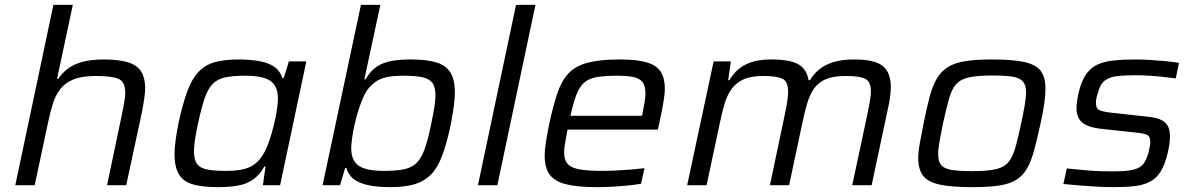

<svg xmlns="http://www.w3.org/2000/svg" viewBox="-20 -763 4917 791"><path d="M43 0 200 -743H280L215 -438H220Q235 -461 258 -479Q281 -497 317 -507.5Q353 -518 407 -518Q473 -518 510 -505.5Q547 -493 562.5 -467Q578 -441 578 -400Q578 -382 574.5 -358Q571 -334 566 -307L500 0H421L483 -295Q488 -319 492 -342Q496 -365 496 -380Q496 -426 468.5 -438Q441 -450 375 -450Q317 -450 282 -435.5Q247 -421 227.5 -395Q208 -369 197.5 -335Q187 -301 179 -263L123 0Z M879 8Q814 8 774.5 -3.5Q735 -15 717 -45Q699 -75 699 -128Q699 -153 703.5 -185.5Q708 -218 716 -259Q733 -336 751.5 -386.5Q770 -437 797 -466Q824 -495 863.5 -506.5Q903 -518 962 -518Q1012 -518 1049.5 -511Q1087 -504 1110.5 -487.5Q1134 -471 1143 -442H1149L1170 -510H1242L1134 0H1063L1074 -77H1069Q1049 -41 1021.5 -22.5Q994 -4 958.5 2Q923 8 879 8ZM911 -59Q954 -59 981.5 -65.5Q1009 -72 1028 -86Q1047 -100 1061 -122Q1072 -138 1081.5 -162Q1091 -186 1099 -213.5Q1107 -241 1113 -268.5Q1119 -296 1122 -319Q1125 -342 1125 -356Q1125 -408 1094.5 -429.5Q1064 -451 991 -451Q941 -451 909 -444.5Q877 -438 857 -418Q837 -398 823.5 -359Q810 -320 796 -255Q788 -218 783.5 -189Q779 -160 779 -139Q779 -105 792 -87.5Q805 -70 834 -64.5Q863 -59 911 -59Z M1588 8Q1540 8 1502.5 1Q1465 -6 1440.5 -23Q1416 -40 1407 -71H1402L1381 0H1309L1467 -743H1547L1481 -436H1486Q1506 -471 1532.5 -488.5Q1559 -506 1594 -512Q1629 -518 1673 -518Q1738 -518 1777.5 -506Q1817 -494 1835.5 -464.5Q1854 -435 1854 -382Q1854 -357 1849.5 -324.5Q1845 -292 1837 -250Q1821 -173 1802 -122.5Q1783 -72 1755.5 -44Q1728 -16 1688 -4Q1648 8 1588 8ZM1561 -59Q1612 -59 1644 -65.5Q1676 -72 1696 -91.5Q1716 -111 1730 -150.5Q1744 -190 1757 -255Q1765 -293 1769.5 -321.5Q1774 -350 1774 -370Q1774 -405 1761 -422Q1748 -439 1719 -445Q1690 -451 1641 -451Q1599 -451 1572 -445Q1545 -439 1526.5 -425.5Q1508 -412 1492 -391Q1482 -376 1472 -351.5Q1462 -327 1453.5 -298.5Q1445 -270 1439 -241.5Q1433 -213 1430 -189.5Q1427 -166 1427 -153Q1427 -101 1458 -80Q1489 -59 1561 -59Z M1949 0 2106 -743H2186L2029 0Z M2440 8Q2359 8 2311.5 -4Q2264 -16 2244 -44.5Q2224 -73 2224 -121Q2224 -147 2229.5 -180.5Q2235 -214 2243 -254Q2259 -328 2276 -378.5Q2293 -429 2321.5 -460Q2350 -491 2400.5 -504.5Q2451 -518 2532 -518Q2604 -518 2644.5 -506Q2685 -494 2702 -467.5Q2719 -441 2719 -398Q2719 -383 2716 -361Q2713 -339 2708 -312.5Q2703 -286 2696 -255L2690 -229H2318Q2313 -200 2308.5 -176.5Q2304 -153 2304 -135Q2304 -105 2318 -88.5Q2332 -72 2366 -65.5Q2400 -59 2460 -59Q2486 -59 2517 -60.5Q2548 -62 2579 -64.5Q2610 -67 2635 -70L2621 -6Q2599 -2 2568.5 1Q2538 4 2504.5 6Q2471 8 2440 8ZM2330 -286H2625L2628 -301Q2633 -326 2636 -344.5Q2639 -363 2639 -378Q2639 -410 2626.5 -425.5Q2614 -441 2588 -446Q2562 -451 2521 -451Q2469 -451 2436.5 -445Q2404 -439 2385 -421Q2366 -403 2354 -371Q2342 -339 2330 -286Z M2811 0 2920 -510H2991L2980 -433H2985Q3000 -458 3021.5 -477Q3043 -496 3076 -507Q3109 -518 3157 -518Q3236 -518 3270 -497.5Q3304 -477 3311 -433H3317Q3332 -458 3355 -477Q3378 -496 3413 -507Q3448 -518 3498 -518Q3585 -518 3617.5 -490.5Q3650 -463 3650 -405Q3650 -386 3646.5 -360.5Q3643 -335 3636 -306L3571 0H3491L3554 -295Q3560 -324 3564 -347Q3568 -370 3568 -386Q3568 -427 3544.5 -438.5Q3521 -450 3465 -450Q3414 -450 3383 -437Q3352 -424 3334.5 -399.5Q3317 -375 3306.5 -340.5Q3296 -306 3287 -263L3231 0H3152L3214 -295Q3220 -324 3223.5 -347Q3227 -370 3227 -386Q3227 -427 3203.5 -438.5Q3180 -450 3124 -450Q3073 -450 3042 -435.5Q3011 -421 2993 -395Q2975 -369 2965 -335.5Q2955 -302 2947 -263L2891 0Z M3986 8Q3900 8 3851.5 -2.5Q3803 -13 3783 -39Q3763 -65 3763 -112Q3763 -138 3769.5 -173Q3776 -208 3785 -255Q3798 -319 3810 -364.5Q3822 -410 3840 -440Q3858 -470 3885.5 -487Q3913 -504 3957 -511Q4001 -518 4067 -518Q4152 -518 4200 -507.5Q4248 -497 4267.5 -471Q4287 -445 4287 -398Q4287 -371 4282 -335.5Q4277 -300 4267 -255Q4253 -190 4240.5 -144Q4228 -98 4211 -68.5Q4194 -39 4166.5 -22Q4139 -5 4095.5 1.5Q4052 8 3986 8ZM3984 -58Q4032 -58 4064 -62.5Q4096 -67 4115 -78.5Q4134 -90 4146 -112Q4158 -134 4167 -169Q4176 -204 4187 -255Q4196 -297 4201.5 -329Q4207 -361 4207 -383Q4207 -412 4194.5 -427Q4182 -442 4152 -447Q4122 -452 4069 -452Q4008 -452 3973 -444.5Q3938 -437 3919.5 -416.5Q3901 -396 3890 -357Q3879 -318 3865 -255Q3856 -211 3850.5 -179.5Q3845 -148 3845 -126Q3845 -98 3857.5 -83Q3870 -68 3900.5 -63Q3931 -58 3984 -58Z M4570 8Q4538 8 4500.5 6Q4463 4 4426.5 1Q4390 -2 4361 -5L4375 -69Q4407 -66 4432 -63.5Q4457 -61 4478 -59.5Q4499 -58 4520 -57.5Q4541 -57 4566 -57Q4621 -57 4649.5 -64Q4678 -71 4691 -88.5Q4704 -106 4712 -136Q4715 -150 4717 -160.5Q4719 -171 4719 -178Q4719 -202 4704.5 -208Q4690 -214 4658 -217L4510 -233Q4458 -240 4436.5 -260Q4415 -280 4415 -318Q4415 -328 4417 -344Q4419 -360 4423 -378Q4434 -427 4453.5 -455.5Q4473 -484 4501.5 -497Q4530 -510 4568.5 -514Q4607 -518 4657 -518Q4686 -518 4718.5 -516Q4751 -514 4782.5 -511Q4814 -508 4837 -504L4824 -440Q4794 -444 4765.5 -447Q4737 -450 4709.5 -451.5Q4682 -453 4654 -453Q4613 -453 4583 -449.5Q4553 -446 4533 -432Q4513 -418 4504 -383Q4500 -372 4497.5 -360.5Q4495 -349 4495 -339Q4495 -316 4508.5 -309.5Q4522 -303 4556 -299L4702 -283Q4736 -280 4757 -272Q4778 -264 4789 -247.5Q4800 -231 4800 -201Q4800 -189 4798 -172Q4796 -155 4791 -134Q4780 -87 4763 -58.5Q4746 -30 4719.5 -15.5Q4693 -1 4656 3.5Q4619 8 4570 8Z"/></svg>

Font: Saira SemiExpanded
Style: Italic
Weight: 400
Width: 6
Italic angle: -12°
Designer: Hector Gatti with collaboration of the Omnibus-Type team
Foundry: Omnibus-Type
Version: Version 1.101